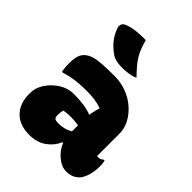

<svg xmlns="http://www.w3.org/2000/svg" viewBox="-235 -941 1069 1069"><g transform="rotate(45 300.0 -406.0)"><path d="M540 -351V-174Q542 -173 549 -173Q566 -173 581 -186H587Q589 -180 590.5 -169Q592 -158 592 -144Q592 -104 581.5 -71Q571 -38 556 -22Q539 -5 520 2Q501 9 480 9Q443 9 407.5 -20Q372 -49 355 -91H348Q332 -50 291.5 -20Q251 10 189 10Q113 10 70.5 -33Q28 -76 28 -151V-160Q28 -200 53.5 -238.5Q79 -277 119 -302Q159 -327 203 -327Q249 -327 285 -321.5Q321 -316 347 -305Q349 -321 353 -338Q357 -355 362 -372Q335 -382 305.5 -386Q276 -390 242 -390Q198 -390 157.5 -385Q117 -380 76 -367H70Q64 -397 64 -430Q64 -458 69.5 -480.5Q75 -503 90 -519Q105 -534 127 -542.5Q149 -551 188.5 -554.5Q228 -558 293 -558Q345 -558 390 -540.5Q435 -523 468.5 -493Q502 -463 521 -426.5Q540 -390 540 -351ZM223 -180Q223 -162 230 -156Q237 -150 259 -150Q283 -150 303 -155Q323 -160 344 -172V-220Q310 -225 277 -225Q264 -225 251.5 -223.5Q239 -222 228 -220Q225 -210 224 -201.5Q223 -193 223 -182ZM275 -822Q286 -781 300 -751Q314 -721 335.5 -694.5Q357 -668 387 -637Q365 -627 338 -623.5Q311 -620 289 -620Q240 -620 211 -638Q179 -660 155 -688.5Q131 -717 117 -757Q112 -771 116 -783.5Q120 -796 136 -803Q165 -815 203 -819Q241 -823 275 -822Z"/></g></svg>

Font: Recursive Mn Csl St Blk
Style: Regular
Weight: 900
Monospace: yes
Version: Version 1.079;hotconv 1.0.112;makeotfexe 2.5.65598; ttfautoh